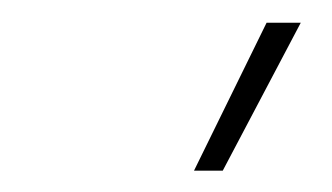

<svg xmlns="http://www.w3.org/2000/svg" viewBox="-20 -791 299 173"><path d="M220.2 -770.5H251L180.7 -637.2H154.8Z"/></svg>

Font: Robert Sans Thin
Style: Italic
Weight: 100
Italic angle: -8°
Designer: Christian Robertson (extended by Adam Twardoch)
Foundry: Google
Version: Version 12.135;April 2, 2019;FontCreator 11.5.0.2425 64-bit;